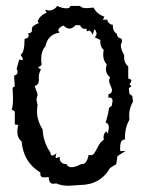

<svg xmlns="http://www.w3.org/2000/svg" viewBox="-20 -607 484 633"><path d="M207.5 5.4Q181.2 5.4 165.5 -2.4L156.2 -1Q140.6 -1 140.6 -23.4L126 -22Q112.8 -22 112.8 -33.7L113.3 -38.1Q57.1 -71.8 51.3 -140.6Q37.1 -152.3 37.1 -172.4Q37.1 -188 40.5 -194.8L28.8 -196.8V-239.7L18.6 -246.1Q22.9 -256.8 22.9 -282.7L21.5 -317.9L28.8 -322.3L26.4 -357.9Q38.1 -360.8 38.1 -369.1Q38.1 -375 34.7 -379.9L43.5 -411.1L51.8 -408.7Q55.2 -408.7 55.2 -411.6Q55.2 -415.5 47.9 -426.8Q61 -432.6 61 -479Q74.7 -481 74.7 -489.7L73.2 -497.6Q85.4 -497.6 85.4 -507.3L85 -511.7Q85 -522.5 107.9 -530.8L104 -537.1Q112.3 -557.1 133.8 -564.9L128.9 -575.2L140.1 -572.3Q158.2 -572.3 168.9 -587.4Q184.1 -579.6 199.7 -579.6Q210.4 -579.6 212.4 -587.4H244.1Q248.5 -580.1 266.1 -580.1L288.6 -582Q298.8 -561 324.2 -551.8L319.3 -541.5L333.5 -542.5Q334 -532.7 346.7 -525.9H351.6Q351.6 -502.4 365.2 -496.1Q365.2 -482.9 380.9 -479L382.3 -468.3Q378.4 -462.9 378.4 -456.5Q378.4 -444.8 389.6 -424.8L389.2 -417Q389.2 -399.9 402.8 -387.7V-348.1Q413.1 -345.7 413.1 -340.8Q413.1 -335.9 406.7 -329.6L413.6 -322.8L404.8 -316.4L406.7 -297.9L416 -290.5L418.5 -272Q405.8 -250.5 405.8 -226.6L406.7 -211.9Q391.6 -188 391.6 -146.5H389.2Q376 -146.5 376 -118.2L376.5 -108.9L394 -109.4L367.2 -92.3L363.3 -65.9L342.8 -53.2Q310.5 2.9 243.2 2.9ZM215.8 -55.7Q227.5 -55.7 247.6 -65.9H250Q266.6 -65.9 272 -96.2L278.3 -95.2Q285.6 -95.2 289.8 -100.6Q293.9 -106 297.9 -114Q301.8 -122.1 307.1 -130.9Q312.5 -139.6 322.3 -146.5L321.3 -154.8Q321.3 -165.5 330.1 -174.3L335.9 -166L338.9 -185.5Q338.9 -200.7 328.1 -202.6Q336.4 -228 339.4 -251L348.6 -258.8L351.1 -273.9Q351.1 -285.2 341.8 -285.2L337.4 -284.7V-295.9Q349.1 -299.3 349.1 -308.6Q349.1 -315.4 344.5 -324.7Q339.8 -334 339.8 -340.8Q339.8 -346.7 342.8 -352.1Q329.1 -362.8 329.1 -379.9L331.5 -395Q320.3 -407.7 320.3 -425.8Q320.3 -438.5 322.3 -441.9Q310.5 -452.1 310.5 -469.7L311 -475.1L292 -484.4Q298.3 -489.3 298.3 -496.1Q298.3 -502.9 291.5 -511.2L285.6 -492.2Q279.8 -506.3 272.9 -506.3L266.6 -503.4L264.6 -512.7L259.3 -511.7Q249 -511.7 244.1 -523.9H229Q219.2 -512.7 209.5 -512.7Q199.7 -512.7 189 -522.9Q172.4 -515.1 172.4 -507.3Q172.4 -502.9 176.8 -499.5Q137.7 -494.1 129.9 -454.6Q115.7 -439 115.7 -411.1L117.2 -392.6L105.5 -383.8L115.2 -377.9Q107.9 -366.7 107.9 -351.6L108.4 -343.8Q108.4 -326.7 94.2 -323.7L104 -295.9L100.1 -278.8L104 -260.3Q102.1 -256.3 102.1 -239.7Q102.1 -209 120.6 -180.2Q122.6 -138.2 146 -104.5Q146.5 -94.2 152.3 -94.2Q158.2 -94.2 166 -102.1L163.1 -90.3Q163.1 -85.9 166.5 -85.9L176.8 -90.3V-86.9Q176.8 -66.4 199.2 -65.9Q203.6 -55.7 215.8 -55.7Z"/></svg>

Font: Truetypewriter PolyglOTT
Style: Regular
Weight: 400
Designer: Sergey Beatoff a.k.a. Sam_T
Version: Version 3.76